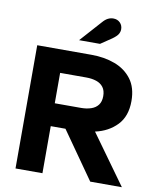

<svg xmlns="http://www.w3.org/2000/svg" viewBox="-95 -952 839 1025"><g transform="rotate(10 325.0 -439.5)"><path d="M60.1 0V-668H354.2Q424.6 -668 481.7 -646.6Q538.7 -625.2 572.9 -579.8Q607.2 -534.3 607.2 -461.4Q607.2 -378.7 561.4 -331.1Q515.6 -283.4 443.9 -267.6L636.7 0H465.1L285.9 -255.1H206.1V0ZM206.1 -379.1H348.1Q378.7 -379.1 402.8 -387.3Q426.9 -395.4 440.6 -413.5Q454.3 -431.6 454.3 -461.4Q454.3 -491.4 440.6 -509.5Q426.9 -527.6 402.8 -535.8Q378.7 -543.9 348.1 -543.9H206.1ZM275.4 -733.4 378.6 -848.6Q392.8 -865.2 406.9 -872.2Q420.9 -879.2 435.8 -879.2Q458.3 -879.2 472.5 -864.9Q486.6 -850.5 486.6 -829.6Q486.6 -816 479.4 -803.4Q472.2 -790.8 449.1 -774.1L388.8 -733.4Z"/></g></svg>

Font: Atkinson Hyperlegible Next
Style: Regular
Weight: 400
Designer: Elliott Scott, Megan Eiswerth, Linus Boman, Theodore Petrosky, Letters from Sweden
Foundry: Applied Design Works, Letters from Sweden
Version: Version 2.001